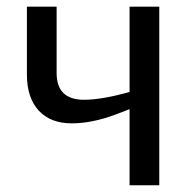

<svg xmlns="http://www.w3.org/2000/svg" viewBox="-20 -548 561 568"><path d="M451.2 -528.3V0H363.3V-225.1L325.2 -210.4Q253.4 -183.1 192.4 -183.1Q129.4 -183.1 94.5 -220.9Q59.6 -258.8 59.6 -327.6V-528.3H147.5V-332Q147.5 -252.9 228.5 -252.9Q281.2 -252.9 363.3 -275.9V-528.3Z"/></svg>

Font: Arimo
Style: Regular
Weight: 400
Designer: Steve Matteson
Foundry: Monotype Imaging Inc.
Version: Version 1.33